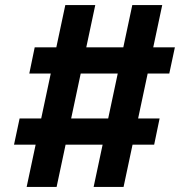

<svg xmlns="http://www.w3.org/2000/svg" viewBox="-20 -735 744 755"><path d="M465.9 0H348.2L500.2 -715H617.9ZM586.2 -166H35.1L57.1 -269.2H607.6ZM236.8 -715H354.6L202.6 0H84.8ZM116.5 -549H667.7L645.7 -445.8H95.2Z"/></svg>

Font: Wix Madefor Display
Style: Regular
Weight: 400
Designer: Dalton Maag Ltd
Foundry: Dalton Maag Ltd
Version: Version 3.100